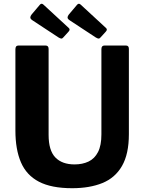

<svg xmlns="http://www.w3.org/2000/svg" viewBox="-20 -982 761 1012"><path d="M659.3 -274.9Q659.3 -170 623 -107.2Q586.8 -44.4 519.6 -17.2Q452.5 10 360.3 10Q250.6 10 185.1 -24.3Q119.5 -58.5 90.4 -126.4Q61.2 -194.3 61.2 -293.5V-722.4Q61.2 -742 77.1 -742H220.5Q236.2 -742 236.2 -724.2V-270.9Q236.2 -188.9 271.8 -152.1Q307.3 -115.4 373 -115.4Q414.9 -115.4 446.8 -130.6Q478.8 -145.8 496.7 -180.8Q514.5 -215.7 514.5 -273.9V-723Q514.5 -742 530.4 -742H644.2Q659.3 -742 659.3 -724.4V-274.9ZM189.3 -956.1Q198.6 -967.6 209 -957.6L342.4 -834.6Q352.3 -826 340.2 -813.9L314.1 -785.2Q308.6 -778.3 303.1 -778.7Q297.6 -779 287.9 -784.9L150.3 -875.5Q139.6 -882.7 139.8 -890Q140 -897.4 146.6 -905.6ZM385.6 -956.1Q394.8 -967.6 405.3 -957.6L538.6 -834.6Q548.6 -826 536.5 -813.9L510.4 -785.2Q504.8 -778.3 499.3 -778.7Q493.9 -779 484.2 -784.9L346.6 -875.5Q335.9 -882.7 336.1 -890Q336.3 -897.4 342.9 -905.6Z"/></svg>

Font: Libre Franklin Thin
Style: Regular
Weight: 100
Designer: Pablo Impallari, Rodrigo Fuenzalida, Nhung Nguyen
Foundry: Impallari Type
Version: Version 3.000